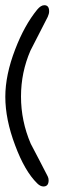

<svg xmlns="http://www.w3.org/2000/svg" viewBox="-20 -629 255 723"><path d="M159.7 35.2Q163.1 42 163.1 49.8Q163.1 73.2 143.6 73.2Q131.8 73.2 120.1 61.5Q73.2 15.6 37.1 -81.5Q0 -179.2 0 -264.6Q0 -346.7 37.1 -442.9Q71.8 -533.7 120.1 -592.8Q133.8 -609.4 147 -609.4Q165 -609.4 165 -586.4Q165 -577.1 159.7 -565.4L94.7 -438.5Q59.1 -356.4 59.1 -265.6Q59.1 -173.3 95.7 -87.9Q111.8 -57.1 127.9 -26.4Q144 4.4 159.7 35.2Z"/></svg>

Font: DimaLatifi
Style: regular
Weight: 400
Designer: R.Balvardi
Foundry: Dima Software Group
Version: Version 1.00;January 29, 2019;FontCreator 11.5.0.2427 64-bit